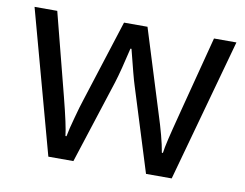

<svg xmlns="http://www.w3.org/2000/svg" viewBox="-64 -622 905 708"><g transform="rotate(10 389.0 -267.5)"><path d="M619.1 0 767.1 -535.2H683.1C621.1 -296.9 586.9 -165.5 581.5 -141.1C575.7 -116.7 572.3 -98.6 570.8 -86.9H566.9C560.5 -125 547.9 -171.9 529.8 -228L434.1 -535.2H346.2L248 -228C242.2 -210.9 235.4 -187.5 227.5 -158.2C219.2 -128.4 213.4 -104.5 210 -85.9H206.1C203.6 -110.4 193.4 -157.7 175.3 -228C157.2 -298.3 130.9 -400.9 96.2 -535.2H11.2L157.2 0H251L352.1 -313C361.8 -343.8 373 -387.7 386.2 -444.8H390.1C407.2 -377 418.5 -333 424.8 -314L522.9 0Z"/></g></svg>

Font: Samim
Style: Regular
Weight: 400
Foundry: DejaVu fonts team - Redesigned by Saber Rastikerdar
Version: Version 4.0.5